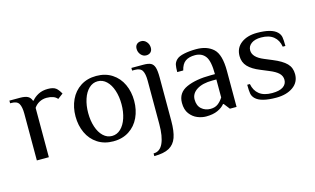

<svg xmlns="http://www.w3.org/2000/svg" viewBox="-96 -920 2283 1391"><g transform="rotate(-15 1045.5 -224.5)"><path d="M10 -450H0V-470H80Q118 -470 137.5 -459.5Q157 -449 165 -425H170Q188 -448 218.5 -464Q249 -480 290 -480Q330 -480 350 -465Q367 -452 385 -420L345 -390Q334 -405 313 -412.5Q292 -420 265 -420Q235 -420 210 -406.5Q185 -393 170 -370V0H80V-350Q80 -401 66 -425.5Q52 -450 10 -450Z M433 -235Q433 -303 459 -359Q485 -415 535 -447.5Q585 -480 653 -480Q721 -480 771 -447.5Q821 -415 847 -359Q873 -303 873 -235Q873 -167 847 -111Q821 -55 771 -22.5Q721 10 653 10Q585 10 535 -22.5Q485 -55 459 -111Q433 -167 433 -235ZM778 -235Q778 -292 762.5 -339Q747 -386 718.5 -413Q690 -440 653 -440Q616 -440 587.5 -413Q559 -386 543.5 -339Q528 -292 528 -235Q528 -178 543.5 -131Q559 -84 587.5 -57Q616 -30 653 -30Q690 -30 718.5 -57Q747 -84 762.5 -131Q778 -178 778 -235Z M987 -594Q987 -615 999.5 -627Q1012 -639 1033 -639Q1056 -639 1072.5 -620Q1089 -601 1089 -575Q1089 -554 1076.5 -542Q1064 -530 1043 -530Q1020 -530 1003.5 -549Q987 -568 987 -594ZM1005 -25V-350Q1005 -401 991 -425.5Q977 -450 935 -450H915V-470H1005Q1042 -470 1060.5 -460.5Q1079 -451 1087 -426Q1095 -401 1095 -350V-25Q1095 53 1078.5 99.5Q1062 146 1022 168Q982 190 910 190V170Q958 170 981.5 119Q1005 68 1005 -25Z M1203 -130Q1203 -206 1273.5 -238Q1344 -270 1458 -270H1488Q1488 -368 1461 -404Q1434 -440 1383 -440Q1338 -440 1311 -421Q1284 -402 1273 -355H1228Q1228 -389 1232 -408.5Q1236 -428 1253 -445Q1271 -463 1312.5 -471.5Q1354 -480 1403 -480Q1484 -480 1531 -436.5Q1578 -393 1578 -270V0H1528L1493 -45H1488Q1470 -22 1435 -6Q1400 10 1348 10Q1316 10 1283 -3.5Q1250 -17 1226.5 -48Q1203 -79 1203 -130ZM1488 -95V-230H1458Q1384 -230 1341 -202.5Q1298 -175 1298 -130Q1298 -84 1325.5 -59.5Q1353 -35 1393 -35Q1426 -35 1448 -51Q1470 -67 1488 -95Z M1719 -30Q1702 -47 1698 -68.5Q1694 -90 1694 -135H1714Q1723 -85 1757.5 -57.5Q1792 -30 1854 -30Q1909 -30 1936.5 -49Q1964 -68 1964 -100Q1964 -129 1942.5 -150Q1921 -171 1874 -190L1814 -215Q1754 -239 1724 -271Q1694 -303 1694 -350Q1694 -411 1740 -445.5Q1786 -480 1859 -480Q1969 -480 2009 -440Q2026 -423 2030 -402Q2034 -381 2034 -335H2014Q2006 -385 1972 -412.5Q1938 -440 1879 -440Q1832 -440 1805.5 -420.5Q1779 -401 1779 -370Q1779 -318 1859 -285L1919 -260Q1987 -232 2018 -200.5Q2049 -169 2049 -120Q2049 -59 2000 -24.5Q1951 10 1874 10Q1759 10 1719 -30Z"/></g></svg>

Font: ZCOOL XiaoWei
Style: Regular
Weight: 400
Version: Version 1.000